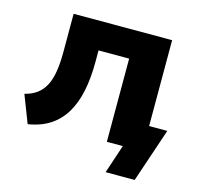

<svg xmlns="http://www.w3.org/2000/svg" viewBox="-94 -604 880 836"><g transform="rotate(15 345.5 -186.0)"><path d="M451 129 494 0H429V-114H664L582 129ZM69 15 21 -109Q54 -117 76.5 -134Q99 -151 112.5 -177.5Q126 -204 132 -241.5Q138 -279 138 -329V-501H582V0H422V-375H284V-324Q284 -250 272 -192Q260 -134 234.5 -91Q209 -48 168 -21Q127 6 69 15Z"/></g></svg>

Font: Nunito Sans 8pt ExtraBold
Style: Regular
Weight: 800
Version: Version 3.101;gftools[0.9.27]